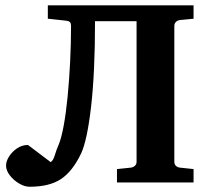

<svg xmlns="http://www.w3.org/2000/svg" viewBox="-20 -691 784 727"><path d="M91.8 16.1Q73.2 16.1 52.5 3.9Q31.7 -8.3 17.3 -26.9Q2.9 -45.4 2.9 -64Q2.9 -80.6 14.4 -98.6Q25.9 -116.7 44.7 -129.4Q63.5 -142.1 85.9 -142.1L171.9 -77.1Q181.6 -83 187.7 -103.8Q193.8 -124.5 202.1 -143.1Q212.4 -167.5 221.2 -215.3Q230 -263.2 236.1 -325.9Q242.2 -388.7 245.6 -457.5Q249 -526.4 249 -592.8Q249 -602.5 245.1 -606.9Q241.2 -611.3 229 -612.8Q212.4 -614.7 195.3 -616.5Q178.2 -618.2 161.1 -620.1V-670.9Q260.3 -670.9 327.9 -670.9Q395.5 -670.9 439.7 -670.9Q483.9 -670.9 512.2 -670.9Q540.5 -670.9 560.8 -670.9Q581.1 -670.9 600.3 -670.9Q619.6 -670.9 645.8 -670.9Q671.9 -670.9 712.9 -670.9V-620.1L662.1 -615.2Q652.8 -614.3 646.5 -608.4Q640.1 -602.5 640.1 -592.8V-78.1Q640.1 -68.4 646.5 -62.7Q652.8 -57.1 662.1 -56.2L712.9 -50.8V0H422.9V-50.8L475.1 -56.2Q483.4 -57.1 490.2 -62.7Q497.1 -68.4 497.1 -78.1V-610.8H339.8Q339.8 -417 325 -288.1Q310.1 -159.2 287.1 -109.9Q254.9 -42.5 211.2 -13.2Q167.5 16.1 91.8 16.1Z"/></svg>

Font: Charis
Style: Bold
Weight: 700
Designer: Walt Agee, Miriam Martin, Annie Olsen, Victor Gaultney, Lorna Priest, Alan Ward, Bob Hallissy, Martin Hosken, Sharon Cor
Foundry: SIL Global
Version: Version 7.000